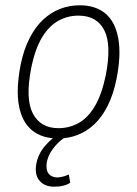

<svg xmlns="http://www.w3.org/2000/svg" viewBox="-20 -515 517 725"><path d="M199 8Q139 8 101 -23Q63 -54 51.5 -116Q40 -178 58 -271Q70 -329 92 -371.5Q114 -414 143 -441Q172 -468 207 -481.5Q242 -495 281 -495Q341 -495 378 -464Q415 -433 426.5 -370.5Q438 -308 420 -217Q408 -158 386.5 -115.5Q365 -73 336.5 -46Q308 -19 273 -5.5Q238 8 199 8ZM201 -31Q241 -31 276 -50Q311 -69 337.5 -113Q364 -157 379 -229Q402 -345 374 -400.5Q346 -456 276 -456Q236 -456 201 -437Q166 -418 139.5 -375Q113 -332 98 -259Q75 -142 104 -86.5Q133 -31 201 -31ZM185 190Q148 190 128.5 166.5Q109 143 118 99Q126 63 152.5 33Q179 3 220 -22L233 0Q218 7 202 22Q186 37 174 55.5Q162 74 157 96Q152 126 163.5 140.5Q175 155 196 155Q206 155 217 152Q228 149 240 144L245 175Q235 182 219.5 186Q204 190 185 190Z"/></svg>

Font: Nunito Sans 10pt Condensed ExtraLight
Style: Italic
Weight: 250
Width: 3
Italic angle: -9°
Designer: Vernon Adams
Foundry: Vernon Adams
Version: Version 3.101;gftools[0.9.27]